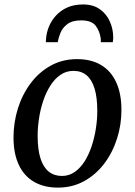

<svg xmlns="http://www.w3.org/2000/svg" viewBox="-20 -835 608 866"><path d="M327.2 -568.3Q391.8 -568.3 436.3 -541.5Q480.9 -514.8 504.2 -463.7Q527.6 -412.7 527.7 -339.7Q527.9 -271.9 507.6 -209Q487.4 -146.1 449.7 -96.4Q411.9 -46.8 359.1 -17.8Q306.3 11.2 241.5 11.2Q178.2 11.2 133.3 -15Q88.3 -41.2 64.8 -91.5Q41.2 -141.8 40.9 -213.4Q40.8 -282.4 60.8 -346.1Q80.9 -409.8 118.6 -459.9Q156.2 -509.9 209.1 -539.1Q262.1 -568.3 327.2 -568.3ZM311.4 -515.3Q278.3 -515.3 252.3 -497.2Q226.3 -479.1 207 -448.6Q187.6 -418.1 174.8 -379.7Q162 -341.3 155.9 -300.2Q149.7 -259.1 149.8 -220.4Q150 -159.5 162.8 -119.9Q175.7 -80.2 200.1 -60.8Q224.6 -41.4 259.2 -41.4Q291.5 -41.4 317.2 -59.4Q342.8 -77.4 362 -107.9Q381.1 -138.4 393.7 -176.7Q406.2 -214.9 412.6 -255.9Q418.9 -296.9 418.8 -335.6Q418.7 -396.6 406.3 -436.3Q394 -476 370.4 -495.6Q346.7 -515.3 311.4 -515.3ZM187 -644.6Q187 -648.7 187.1 -652.7Q187.2 -656.7 187.7 -660.1Q189.5 -687.6 200.7 -714.9Q211.8 -742.2 232.6 -764.9Q253.4 -787.7 283.6 -801.3Q313.9 -814.9 354.3 -814.9Q400.2 -814.9 430.3 -793.4Q460.5 -772 475.6 -737.8Q490.7 -703.6 490.7 -665.3Q490.5 -661.2 489.9 -654.8Q489.2 -648.4 488.8 -644.6H434.5Q434.8 -649 434.9 -653.2Q435.1 -657.4 434.3 -661.9Q429.9 -694 411.7 -718.6Q393.5 -743.1 346.1 -743.1Q306.1 -743.1 284.1 -726.5Q262.2 -710 252.8 -687Q243.5 -664.1 240.3 -644.6Z"/></svg>

Font: Merriweather Light
Style: Italic
Weight: 300
Italic angle: -7.8°
Designer: Eben Sorkin
Foundry: Eben Sorkin
Version: Version 2.101